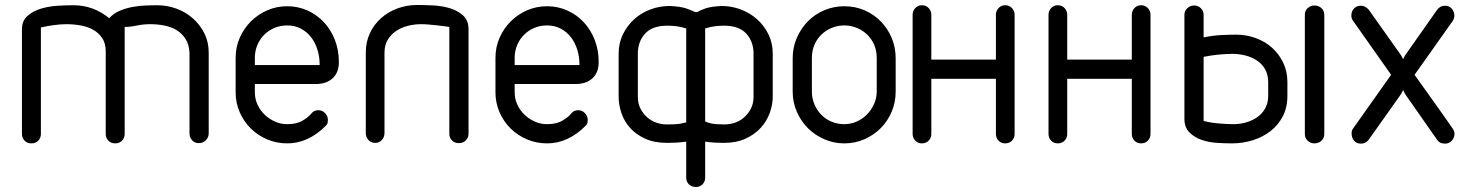

<svg xmlns="http://www.w3.org/2000/svg" viewBox="-20 -575 5893 770"><path d="M144 -38Q144 -22 133.5 -11Q123 0 106 0Q89 0 78.5 -11Q68 -22 68 -38V-457Q68 -492 90.5 -511.5Q113 -531 145 -540.5Q177 -550 212.5 -552Q248 -554 275 -554Q354 -554 418 -502Q435 -521 459.5 -531.5Q484 -542 511 -547Q538 -552 564 -553Q590 -554 610 -554Q651 -554 688.5 -540Q726 -526 754.5 -500.5Q783 -475 800 -440.5Q817 -406 817 -364V-40Q817 -24 805.5 -12.5Q794 -1 777 -1Q761 -1 750.5 -12.5Q740 -24 740 -40V-364Q738 -397 724 -419Q710 -441 688.5 -454Q667 -467 639.5 -472.5Q612 -478 583 -478Q554 -478 528.5 -472.5Q503 -467 480 -467V-38Q480 -22 469.5 -11Q459 0 442 0Q425 0 414.5 -11Q404 -22 404 -38V-370Q404 -401 390 -422Q376 -443 354 -455.5Q332 -468 303.5 -473Q275 -478 247 -478Q221 -478 193.5 -474Q166 -470 144 -465Z M1002 -314H1262Q1262 -347 1253 -376Q1244 -405 1227 -426.5Q1210 -448 1186 -460.5Q1162 -473 1132 -473Q1104 -473 1080.5 -463Q1057 -453 1039.5 -435.5Q1022 -418 1012 -394Q1002 -370 1002 -343ZM1229 -120Q1239 -133 1257 -133Q1273 -133 1284 -121Q1295 -109 1295 -94Q1295 -89 1294 -83Q1293 -77 1288 -72Q1217 0 1132 0Q1089 0 1051.5 -16Q1014 -32 986 -59.5Q958 -87 941.5 -124.5Q925 -162 925 -205V-343Q925 -386 941.5 -423.5Q958 -461 986 -489Q1014 -517 1051.5 -533.5Q1089 -550 1132 -550Q1175 -550 1213 -533Q1251 -516 1279 -486Q1307 -456 1323 -415Q1339 -374 1339 -326Q1339 -284 1314 -261Q1289 -238 1246 -238H1002V-205Q1002 -179 1012.5 -156Q1023 -133 1041 -115.5Q1059 -98 1082.5 -87.5Q1106 -77 1132 -77Q1170 -77 1194 -91.5Q1218 -106 1229 -120Z M1782 -467Q1774 -468 1760.5 -470Q1747 -472 1731.5 -473.5Q1716 -475 1700 -476.5Q1684 -478 1669 -478Q1642 -478 1616 -471.5Q1590 -465 1569 -451Q1548 -437 1535 -415.5Q1522 -394 1522 -364V-42Q1522 -25 1511.5 -13.5Q1501 -2 1485 -2Q1468 -2 1457.5 -13.5Q1447 -25 1447 -42V-364Q1447 -407 1463.5 -442Q1480 -477 1508 -502Q1536 -527 1573.5 -541Q1611 -555 1652 -555Q1677 -555 1713 -553.5Q1749 -552 1781 -543Q1813 -534 1836 -514Q1859 -494 1859 -458V-38Q1859 -23 1848 -12Q1837 -1 1820 -1Q1803 -1 1792.5 -12Q1782 -23 1782 -38Z M2044 -314H2304Q2304 -347 2295 -376Q2286 -405 2269 -426.5Q2252 -448 2228 -460.5Q2204 -473 2174 -473Q2146 -473 2122.5 -463Q2099 -453 2081.5 -435.5Q2064 -418 2054 -394Q2044 -370 2044 -343ZM2271 -120Q2281 -133 2299 -133Q2315 -133 2326 -121Q2337 -109 2337 -94Q2337 -89 2336 -83Q2335 -77 2330 -72Q2259 0 2174 0Q2131 0 2093.5 -16Q2056 -32 2028 -59.5Q2000 -87 1983.5 -124.5Q1967 -162 1967 -205V-343Q1967 -386 1983.5 -423.5Q2000 -461 2028 -489Q2056 -517 2093.5 -533.5Q2131 -550 2174 -550Q2217 -550 2255 -533Q2293 -516 2321 -486Q2349 -456 2365 -415Q2381 -374 2381 -326Q2381 -284 2356 -261Q2331 -238 2288 -238H2044V-205Q2044 -179 2054.5 -156Q2065 -133 2083 -115.5Q2101 -98 2124.5 -87.5Q2148 -77 2174 -77Q2212 -77 2236 -91.5Q2260 -106 2271 -120Z M2777 -527Q2788 -534 2810 -541.5Q2832 -549 2874 -551Q2914 -551 2951 -537Q2988 -523 3016.5 -497.5Q3045 -472 3062 -437Q3079 -402 3079 -360V-187Q3079 -155 3067 -122Q3055 -89 3031 -62.5Q3007 -36 2970 -19Q2933 -2 2883 -2Q2866 -2 2848 -3Q2830 -4 2808 -7V137Q2808 154 2797 164.5Q2786 175 2771 175Q2754 175 2743 164.5Q2732 154 2732 137V-7Q2710 -4 2691.5 -3Q2673 -2 2656 -2Q2604 -2 2567 -19Q2530 -36 2506.5 -62.5Q2483 -89 2472 -122Q2461 -155 2461 -187V-360Q2461 -402 2478 -437Q2495 -472 2523 -497.5Q2551 -523 2588 -537Q2625 -551 2666 -551Q2709 -549 2731 -541.5Q2753 -534 2767 -527ZM2538 -187Q2538 -160 2548.5 -139.5Q2559 -119 2575.5 -104.5Q2592 -90 2612.5 -83Q2633 -76 2654 -76Q2687 -76 2702 -78Q2717 -80 2722 -82L2732 -84V-461Q2709 -468 2691 -470Q2673 -472 2656 -472Q2596 -472 2567 -440Q2538 -408 2538 -360ZM3002 -360Q3002 -408 2973 -440Q2944 -472 2884 -472Q2867 -472 2849 -470Q2831 -468 2808 -461V-88Q2817 -83 2834 -79.5Q2851 -76 2886 -76Q2907 -76 2927.5 -83Q2948 -90 2964.5 -104.5Q2981 -119 2991.5 -139.5Q3002 -160 3002 -187Z M3159 -342Q3159 -385 3175.5 -423Q3192 -461 3220 -489.5Q3248 -518 3286 -534Q3324 -550 3366 -550Q3409 -550 3446.5 -534Q3484 -518 3512 -489.5Q3540 -461 3556 -423Q3572 -385 3572 -342V-208Q3572 -165 3556 -127Q3540 -89 3512 -61Q3484 -33 3446.5 -16.5Q3409 0 3366 0Q3324 0 3286 -16.5Q3248 -33 3220 -61Q3192 -89 3175.5 -127Q3159 -165 3159 -208ZM3236 -208Q3236 -181 3246 -157Q3256 -133 3273.5 -115Q3291 -97 3315 -87Q3339 -77 3366 -77Q3391 -77 3414.5 -87Q3438 -97 3456 -115Q3474 -133 3485 -157Q3496 -181 3496 -208V-343Q3496 -372 3485.5 -396Q3475 -420 3457 -437Q3439 -454 3415.5 -463.5Q3392 -473 3366 -473Q3340 -473 3316.5 -463.5Q3293 -454 3275 -437Q3257 -420 3246.5 -396Q3236 -372 3236 -342Z M3640 -516Q3640 -531 3650.5 -542.5Q3661 -554 3677 -554Q3694 -554 3704.5 -542.5Q3715 -531 3715 -516V-336H3974V-516Q3974 -531 3984.5 -542.5Q3995 -554 4011 -554Q4028 -554 4038.5 -542.5Q4049 -531 4049 -516V-38Q4049 -22 4038.5 -11Q4028 0 4011 0Q3995 0 3984.5 -11Q3974 -22 3974 -38V-259H3715V-38Q3715 -22 3704.5 -11Q3694 0 3677 0Q3661 0 3650.5 -11Q3640 -22 3640 -38Z M4185 -516Q4185 -531 4195.5 -542.5Q4206 -554 4222 -554Q4239 -554 4249.5 -542.5Q4260 -531 4260 -516V-336H4519V-516Q4519 -531 4529.5 -542.5Q4540 -554 4556 -554Q4573 -554 4583.5 -542.5Q4594 -531 4594 -516V-38Q4594 -22 4583.5 -11Q4573 0 4556 0Q4540 0 4529.5 -11Q4519 -22 4519 -38V-259H4260V-38Q4260 -22 4249.5 -11Q4239 0 4222 0Q4206 0 4195.5 -11Q4185 -22 4185 -38Z M5143 -191Q5143 -144 5124.5 -108.5Q5106 -73 5075 -49Q5044 -25 5004 -12.5Q4964 0 4921 0Q4894 0 4861 -2Q4828 -4 4799 -14Q4770 -24 4750 -44Q4730 -64 4730 -99V-516Q4730 -531 4741.5 -542Q4753 -553 4769 -553Q4785 -553 4796 -542Q4807 -531 4807 -515V-425Q4846 -433 4880 -434.5Q4914 -436 4938 -436Q4978 -436 5015.5 -422.5Q5053 -409 5081 -384Q5109 -359 5126 -324Q5143 -289 5143 -246ZM5066 -245Q5066 -276 5053.5 -297.5Q5041 -319 5020.5 -332.5Q5000 -346 4974.5 -352.5Q4949 -359 4923 -359Q4897 -359 4866.5 -356Q4836 -353 4807 -347V-90Q4833 -83 4867 -80Q4901 -77 4927 -77Q4952 -77 4977 -84Q5002 -91 5022 -105Q5042 -119 5054 -140.5Q5066 -162 5066 -191ZM5213 -515Q5213 -532 5224.5 -542.5Q5236 -553 5251 -553Q5268 -553 5279.5 -542.5Q5291 -532 5291 -515V-38Q5291 -21 5279.5 -10.5Q5268 0 5251 0Q5236 0 5224.5 -10.5Q5213 -21 5213 -38Z M5406 -492Q5400 -500 5399.5 -510.5Q5399 -521 5403 -530Q5407 -539 5415.5 -545.5Q5424 -552 5438 -552Q5456 -552 5470 -535L5599 -353L5607 -338L5615 -353L5743 -535Q5755 -552 5775 -552Q5787 -552 5795.5 -546Q5804 -540 5808.5 -530.5Q5813 -521 5812.5 -510.5Q5812 -500 5806 -491L5653 -275Q5691 -221 5730 -167Q5769 -113 5806 -59Q5813 -49 5813 -38.5Q5813 -28 5808 -19Q5803 -10 5794.5 -4.5Q5786 1 5775 1Q5753 1 5743 -15L5615 -198L5607 -214L5599 -198L5470 -16Q5458 1 5438 1Q5424 1 5415.5 -6Q5407 -13 5403.5 -22.5Q5400 -32 5400.5 -42Q5401 -52 5406 -59L5559 -275Z"/></svg>

Font: VDS Compensated
Style: Light
Weight: 300
Designer: artmaker
Foundry: artmaker
Version: Version 1.000 2012 initial release